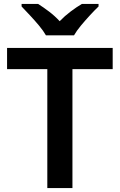

<svg xmlns="http://www.w3.org/2000/svg" viewBox="-20 -958 610 978"><path d="M349 0H221V-606H16V-714H554V-606H349ZM214 -778Q201 -801 178.5 -828Q156 -855 132 -880.5Q108 -906 90 -925V-938H174Q201 -921 230 -899Q259 -877 284 -850Q310 -877 340 -899.5Q370 -922 397 -938H482V-925Q463 -907 439 -881Q415 -855 392.5 -828Q370 -801 357 -778Z"/></svg>

Font: Noto Sans Malayalam SemiBold
Style: Regular
Weight: 600
Designer: Jelle Bosma - Monotype Design Team
Foundry: Monotype Imaging Inc.
Version: Version 2.104; ttfautohint (v1.8.4.7-5d5b)